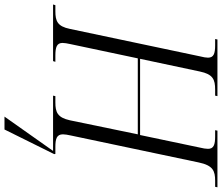

<svg xmlns="http://www.w3.org/2000/svg" viewBox="-104 -668 965 834"><g transform="rotate(90 378.0 -251.5)"><path d="M468 211H524L631 -5L630 -10H600C564 -10 545 -16 545 -43C545 -52 547 -63 550 -77L667 -632C680 -695 704 -704 747 -704H773L775 -714H529L527 -704H554C590 -704 608 -698 608 -673C608 -664 606 -651 602 -635L548 -378H217L272 -637C284 -695 307 -704 351 -704H377L379 -714H133L131 -704H158C194 -704 212 -698 212 -673C212 -665 210 -652 206 -637L87 -73C76 -19 53 -10 10 -10H-16L-19 0H227L230 -10H203C167 -10 148 -16 148 -41C148 -49 150 -62 153 -75L215 -368H545L484 -73C472 -19 449 -10 406 -10H379L377 0H617Z"/></g></svg>

Font: Noto Serif Display SemiCondensed Light
Style: Italic
Weight: 300
Width: 4
Italic angle: -12°
Designer: Monotype Design Team
Foundry: Monotype Imaging Inc.
Version: Version 2.009